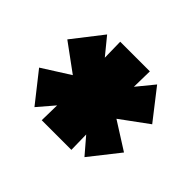

<svg xmlns="http://www.w3.org/2000/svg" viewBox="-78 -868 467 467"><g transform="rotate(45 155.0 -635.0)"><path d="M104 -770 105 -716 69 -760 9 -683 80 -631 9 -586 69 -510 105 -552 104 -500H206L205 -552L241 -510L301 -586L230 -631L301 -683L241 -760L205 -716L206 -770Z"/></g></svg>

Font: Fervojo
Style: Bold
Weight: 700
Designer: kohakuno
Version: ver.1.0